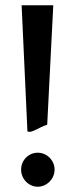

<svg xmlns="http://www.w3.org/2000/svg" viewBox="-20 -718 275 728"><path d="M60 -75C60 -39 89 -10 123 -10C157 -10 187 -39 187 -75C187 -110 158 -139 123 -139C89 -139 60 -111 60 -75ZM182 -698H62L84 -220C99 -211 128 -236 159 -245Z"/></svg>

Font: Bluebird
Style: LiExt
Weight: 300
Designer: Jasper
Foundry: Cannot Into Space Fonts
Version: Version 0.98